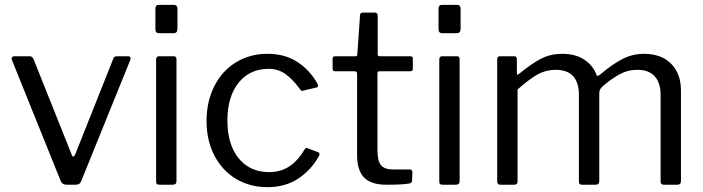

<svg xmlns="http://www.w3.org/2000/svg" viewBox="-20 -762 2900 792"><path d="M518 -516 315 -15Q310 0 292 0H256Q237 0 231 -14L29 -515Q28 -517 28 -520Q28 -530 40 -530H102Q113 -530 118 -519L275 -126Q278 -116 282 -116Q286 -116 291 -127L447 -519Q450 -530 462 -530H508Q515 -530 517.5 -525.5Q520 -521 518 -516Z M712 -644Q712 -634 708 -629.5Q704 -625 694 -625H636Q621 -625 621 -642V-726Q621 -742 635 -742H698Q704 -742 708 -738Q712 -734 712 -727ZM708 -17Q708 -7 704 -3.5Q700 0 690 0H639Q630 0 627 -3Q624 -6 624 -14V-516Q624 -530 636 -530H697Q708 -530 708 -517Z M1290 -416 1292 -408Q1292 -402 1285 -401L1230 -388L1227 -387Q1222 -387 1217 -395Q1185 -438 1155.5 -458Q1126 -478 1088 -478Q1010 -478 964 -420.5Q918 -363 918 -265Q918 -166 964.5 -109Q1011 -52 1090 -52Q1137 -52 1172.5 -75Q1208 -98 1237 -146Q1240 -151 1243 -151.5Q1246 -152 1250 -150L1293 -134Q1300 -131 1297 -121Q1266 -63 1212 -26.5Q1158 10 1083 10Q1010 10 953 -24.5Q896 -59 864 -121Q832 -183 832 -263Q832 -343 864 -406.5Q896 -470 953.5 -505Q1011 -540 1083 -540Q1156 -540 1207.5 -506Q1259 -472 1290 -416Z M1545 -468Q1537 -468 1537 -459V-142Q1537 -97 1552 -80Q1567 -63 1601 -63H1670Q1681 -63 1681 -52L1680 -18Q1680 -8 1668 -5Q1642 0 1574 0Q1511 0 1482 -29.5Q1453 -59 1453 -123V-457Q1453 -468 1443 -468H1363Q1352 -468 1352 -478V-520Q1352 -530 1362 -530H1447Q1454 -530 1454 -538L1465 -697Q1465 -710 1476 -710H1526Q1538 -710 1538 -696V-538Q1538 -530 1546 -530H1672Q1683 -530 1683 -521V-478Q1683 -468 1672 -468Z M1880 -644Q1880 -634 1876 -629.5Q1872 -625 1862 -625H1804Q1789 -625 1789 -642V-726Q1789 -742 1803 -742H1866Q1872 -742 1876 -738Q1880 -734 1880 -727ZM1876 -17Q1876 -7 1872 -3.5Q1868 0 1858 0H1807Q1798 0 1795 -3Q1792 -6 1792 -14V-516Q1792 -530 1804 -530H1865Q1876 -530 1876 -517Z M2031 -13V-517Q2031 -530 2042 -530H2102Q2112 -530 2112 -519V-461Q2112 -449 2122 -458Q2176 -502 2214 -521Q2252 -540 2299 -540Q2355 -540 2391.5 -515Q2428 -490 2441 -452Q2443 -449 2445 -449Q2448 -449 2455 -454Q2507 -498 2548.5 -519Q2590 -540 2636 -540Q2708 -540 2748.5 -499Q2789 -458 2789 -388V-16Q2789 0 2774 0H2718Q2705 0 2705 -13V-370Q2705 -420 2681 -447Q2657 -474 2609 -474Q2569 -474 2534 -454.5Q2499 -435 2466 -406Q2458 -398 2455 -392Q2452 -386 2452 -377V-16Q2452 0 2437 0H2381Q2368 0 2368 -13V-370Q2368 -474 2272 -474Q2232 -474 2198.5 -455.5Q2165 -437 2115 -393V-15Q2115 -7 2111.5 -3.5Q2108 0 2100 0H2045Q2031 0 2031 -13Z"/></svg>

Font: n
Style: Regular
Weight: 400
Designer: Pablo Impallari, Rodrigo Fuenzalida
Foundry: Impallari Type
Version: Version 1.002; ttfautohint (v1.5)